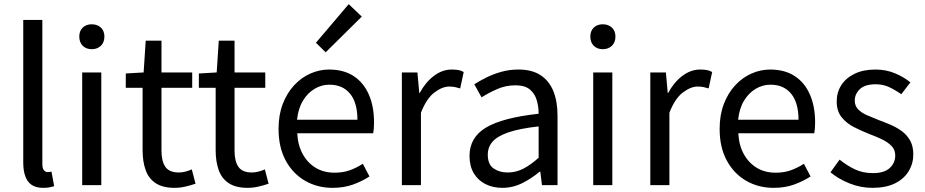

<svg xmlns="http://www.w3.org/2000/svg" viewBox="-20 -892 4457 925"><path d="M188 13Q154 13 133 -1Q112 -15 102 -42.5Q92 -70 92 -108V-796H184V-102Q184 -81 191.5 -72Q199 -63 209 -63Q213 -63 217 -63.5Q221 -64 228 -65L241 5Q231 8 219 10.5Q207 13 188 13Z M376 0V-543H468V0ZM422 -655Q395 -655 378.5 -671.5Q362 -688 362 -716Q362 -743 378.5 -759Q395 -775 422 -775Q449 -775 466 -759Q483 -743 483 -716Q483 -688 466 -671.5Q449 -655 422 -655Z M821 13Q764 13 730 -9.5Q696 -32 681.5 -73Q667 -114 667 -168V-469H586V-538L672 -543L682 -696H758V-543H906V-469H758V-165Q758 -116 776.5 -88.5Q795 -61 842 -61Q857 -61 874 -65.5Q891 -70 904 -76L922 -7Q899 1 873 7Q847 13 821 13Z M1173 13Q1116 13 1082 -9.5Q1048 -32 1033.5 -73Q1019 -114 1019 -168V-469H938V-538L1024 -543L1034 -696H1110V-543H1258V-469H1110V-165Q1110 -116 1128.5 -88.5Q1147 -61 1194 -61Q1209 -61 1226 -65.5Q1243 -70 1256 -76L1274 -7Q1251 1 1225 7Q1199 13 1173 13Z M1582 13Q1509 13 1450 -21Q1391 -55 1356.5 -118.5Q1322 -182 1322 -271Q1322 -338 1342 -390.5Q1362 -443 1396.5 -480.5Q1431 -518 1475 -537.5Q1519 -557 1565 -557Q1635 -557 1683 -526Q1731 -495 1756.5 -437.5Q1782 -380 1782 -302Q1782 -287 1781 -274Q1780 -261 1778 -250H1412Q1415 -192 1438.5 -149.5Q1462 -107 1501 -83.5Q1540 -60 1592 -60Q1632 -60 1664.5 -71.5Q1697 -83 1728 -103L1760 -42Q1725 -19 1681 -3Q1637 13 1582 13ZM1411 -315H1702Q1702 -397 1666.5 -440.5Q1631 -484 1567 -484Q1529 -484 1495.5 -464Q1462 -444 1439.5 -407Q1417 -370 1411 -315ZM1549 -640 1502 -686 1660 -872 1723 -812Z M1916 0V-543H1991L2000 -444H2002Q2030 -496 2070.5 -526.5Q2111 -557 2156 -557Q2175 -557 2188.5 -554.5Q2202 -552 2214 -545L2197 -466Q2183 -470 2172 -472.5Q2161 -475 2144 -475Q2111 -475 2073 -446.5Q2035 -418 2008 -349V0Z M2400 13Q2355 13 2319 -5Q2283 -23 2262.5 -57.5Q2242 -92 2242 -141Q2242 -230 2321.5 -277.5Q2401 -325 2575 -344Q2575 -379 2565.5 -410.5Q2556 -442 2532 -461.5Q2508 -481 2463 -481Q2416 -481 2374.5 -462.5Q2333 -444 2300 -423L2265 -486Q2290 -502 2323 -518.5Q2356 -535 2395 -546Q2434 -557 2478 -557Q2544 -557 2585.5 -529Q2627 -501 2646.5 -451.5Q2666 -402 2666 -334V0H2591L2583 -65H2580Q2542 -33 2496.5 -10Q2451 13 2400 13ZM2426 -61Q2465 -61 2500.5 -79Q2536 -97 2575 -132V-283Q2484 -273 2430 -254.5Q2376 -236 2353 -209.5Q2330 -183 2330 -147Q2330 -100 2358 -80.5Q2386 -61 2426 -61Z M2838 0V-543H2930V0ZM2884 -655Q2857 -655 2840.5 -671.5Q2824 -688 2824 -716Q2824 -743 2840.5 -759Q2857 -775 2884 -775Q2911 -775 2928 -759Q2945 -743 2945 -716Q2945 -688 2928 -671.5Q2911 -655 2884 -655Z M3113 0V-543H3188L3197 -444H3199Q3227 -496 3267.5 -526.5Q3308 -557 3353 -557Q3372 -557 3385.5 -554.5Q3399 -552 3411 -545L3394 -466Q3380 -470 3369 -472.5Q3358 -475 3341 -475Q3308 -475 3270 -446.5Q3232 -418 3205 -349V0Z M3707 13Q3634 13 3575 -21Q3516 -55 3481.5 -118.5Q3447 -182 3447 -271Q3447 -338 3467 -390.5Q3487 -443 3521.5 -480.5Q3556 -518 3600 -537.5Q3644 -557 3690 -557Q3760 -557 3808 -526Q3856 -495 3881.5 -437.5Q3907 -380 3907 -302Q3907 -287 3906 -274Q3905 -261 3903 -250H3537Q3540 -192 3563.5 -149.5Q3587 -107 3626 -83.5Q3665 -60 3717 -60Q3757 -60 3789.5 -71.5Q3822 -83 3853 -103L3885 -42Q3850 -19 3806 -3Q3762 13 3707 13ZM3536 -315H3827Q3827 -397 3791.5 -440.5Q3756 -484 3692 -484Q3654 -484 3620.5 -464Q3587 -444 3564.5 -407Q3542 -370 3536 -315Z M4183 13Q4126 13 4072.5 -8.5Q4019 -30 3981 -62L4025 -123Q4061 -94 4099 -76Q4137 -58 4186 -58Q4240 -58 4266.5 -82.5Q4293 -107 4293 -143Q4293 -171 4274.5 -189.5Q4256 -208 4227.5 -221.5Q4199 -235 4169 -246Q4131 -261 4094.5 -279.5Q4058 -298 4034.5 -327.5Q4011 -357 4011 -403Q4011 -447 4033 -481.5Q4055 -516 4097 -536.5Q4139 -557 4198 -557Q4248 -557 4291.5 -539Q4335 -521 4366 -495L4322 -438Q4294 -458 4264.5 -472Q4235 -486 4199 -486Q4147 -486 4122.5 -462.5Q4098 -439 4098 -407Q4098 -382 4114.5 -365Q4131 -348 4158 -336.5Q4185 -325 4215 -313Q4245 -302 4274.5 -289Q4304 -276 4327.5 -258Q4351 -240 4365.5 -213.5Q4380 -187 4380 -148Q4380 -104 4357.5 -67Q4335 -30 4291.5 -8.5Q4248 13 4183 13Z"/></svg>

Font: Noto Sans SC Thin
Style: Regular
Weight: 400
Version: Version 2.004-H2;hotconv 1.0.118;makeotfexe 2.5.65603